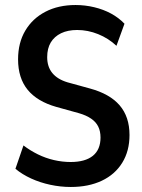

<svg xmlns="http://www.w3.org/2000/svg" viewBox="-20 -735 566 765"><path d="M262 10Q221 10 180.2 1.2Q139.5 -7.5 104 -23.8Q68.5 -40 41.5 -62.5L73.5 -155.5Q100.5 -135 131 -120Q161.5 -105 195 -97.2Q228.5 -89.5 261.5 -89.5Q319.5 -89.5 350 -114.2Q380.5 -139 380.5 -187Q380.5 -212 371.5 -230.5Q362.5 -249 343.2 -262.2Q324 -275.5 294.5 -284L204.5 -309Q128.5 -330.5 90.2 -377.2Q52 -424 52 -498.5Q52 -564.5 80.8 -613Q109.5 -661.5 161 -688.2Q212.5 -715 281 -715Q319 -715 355.5 -706.2Q392 -697.5 422.5 -681Q453 -664.5 476 -640.5L444 -552.5Q412 -582.5 371 -599Q330 -615.5 287.5 -615.5Q250 -615.5 223.2 -602.5Q196.5 -589.5 182.2 -565.8Q168 -542 168 -507.5Q168 -469 188.5 -444Q209 -419 249 -407L338 -382.5Q417.5 -361 456.8 -315.2Q496 -269.5 496 -197Q496 -133.5 467.2 -86.8Q438.5 -40 385.8 -15Q333 10 262 10Z"/></svg>

Font: Nunito Sans 12pt ExtraLight Condensed
Style: Regular
Weight: 200
Width: 3
Version: Version 3.101;gftools[0.9.27]